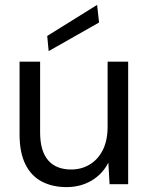

<svg xmlns="http://www.w3.org/2000/svg" viewBox="-20 -753 613 785"><path d="M252 12Q194 12 150.5 -11Q107 -34 83.5 -82Q60 -130 60 -203V-501H144V-212Q144 -136 176.5 -98Q209 -60 271 -60Q313 -60 347 -80.5Q381 -101 400.5 -140Q420 -179 420 -236V-501H504V0H428L423 -88Q399 -41 354 -14.5Q309 12 252 12ZM179 -544 173 -606 377 -733 385 -661Z"/></svg>

Font: DM Sans 17pt
Style: Regular
Weight: 400
Version: Version 4.004;gftools[0.9.30]